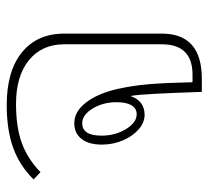

<svg xmlns="http://www.w3.org/2000/svg" viewBox="-44 -562 606 557"><g transform="rotate(-90 258.5 -283.0)"><path d="M440 -399V-116Q440 0 309 0H271Q268 -84 265.5 -134Q263 -184 259 -207Q245 -166 204 -166Q182 -166 162 -183.5Q142 -201 130 -229.5Q118 -258 118 -290Q118 -328 134.5 -349Q151 -370 180 -370Q214 -370 240.5 -335.5Q267 -301 280 -242Q289 -201 293 -156Q297 -111 299 -27H321Q409 -27 409 -116V-399Q409 -464 363 -501.5Q317 -539 236 -539Q168 -539 122 -522Q76 -505 38 -468L17 -488Q56 -528 108 -547Q160 -566 233 -566Q331 -566 385.5 -522Q440 -478 440 -399ZM241 -247Q241 -287 222.5 -317Q204 -347 180 -347Q144 -347 144 -291Q144 -251 163 -220Q182 -189 206 -189Q223 -189 232 -204Q241 -219 241 -247Z"/></g></svg>

Font: KoHo ExtraLight
Style: Regular
Weight: 275
Version: Version 1.000; ttfautohint (v1.6)